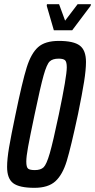

<svg xmlns="http://www.w3.org/2000/svg" viewBox="-20 -892 456 920"><path d="M14 -92Q14 -130 23.5 -186Q33 -242 54 -342Q87 -502 108 -569Q129 -636 162.5 -666Q196 -696 262 -696Q333 -696 362.5 -673.5Q392 -651 392 -595Q392 -558 383 -501Q374 -444 354 -346Q320 -187 300 -121Q280 -55 245.5 -23.5Q211 8 145 8Q73 8 43.5 -14Q14 -36 14 -92ZM262 -344Q300 -526 300 -569Q300 -596 291.5 -603.5Q283 -611 261 -611Q232 -611 218 -597.5Q204 -584 189 -531Q174 -478 146 -344Q123 -235 114.5 -188Q106 -141 106 -118Q106 -91 114.5 -84Q123 -77 147 -77Q175 -77 189 -90.5Q203 -104 218.5 -157.5Q234 -211 262 -344ZM238 -747 204 -864 205 -872H263L292 -793L352 -872H416L414 -864L326 -747Z"/></svg>

Font: Saira Ultra Condensed SemiBold
Style: Italic
Weight: 600
Width: 1
Italic angle: -12°
Designer: Hector Gatti with collaboration of the Omnibus-Type team
Foundry: Omnibus-Type
Version: Version 1.001; ttfautohint (v1.8)